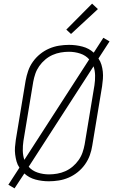

<svg xmlns="http://www.w3.org/2000/svg" viewBox="-20 -990 640 1057"><path d="M60 47 26 27 87 -67Q76 -83 71 -101.5Q66 -120 63.5 -139.5Q61 -159 62.5 -179.5Q64 -200 67 -220L121 -546Q126 -573 135 -599.5Q144 -626 161 -650Q178 -674 201 -692.5Q224 -711 250.5 -722.5Q277 -734 305 -738.5Q333 -743 360 -743Q398 -743 434 -733.5Q470 -724 496 -700L549 -782L583 -762L522 -668Q533 -652 538.5 -633.5Q544 -615 546 -595.5Q548 -576 546.5 -555.5Q545 -535 542 -515L488 -189Q484 -162 474.5 -135.5Q465 -109 448 -85Q431 -61 408 -42.5Q385 -24 358.5 -12.5Q332 -1 304 3.5Q276 8 249 8Q211 8 175.5 -1.5Q140 -11 114 -35ZM114 -110 471 -663Q452 -685 422 -695Q392 -705 359 -705Q337 -705 314 -701Q291 -697 269.5 -687.5Q248 -678 229 -662Q210 -646 196 -626Q182 -606 174.5 -584Q167 -562 163 -540L109 -214Q105 -187 105.5 -160.5Q106 -134 114 -110ZM250 -30Q272 -30 295 -34Q318 -38 339.5 -47.5Q361 -57 380 -73Q399 -89 413 -109Q427 -129 434.5 -151Q442 -173 446 -195L500 -521Q504 -548 503.5 -574.5Q503 -601 495 -625L138 -72Q157 -50 187 -40Q217 -30 250 -30ZM371 -803 345 -827 487 -970 519 -940Z"/></svg>

Font: Iosevka XLt Ex Obl
Style: Regular
Weight: 200
Width: 7
Italic angle: -9°
Monospace: yes
Designer: Belleve Invis
Foundry: Belleve Invis
Version: Version 32.5.0; ttfautohint (v1.8.4)